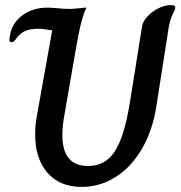

<svg xmlns="http://www.w3.org/2000/svg" viewBox="-20 -724 711 754"><path d="M118 -196Q118 -234 125 -270L185 -605Q180 -605 164.5 -608Q149 -611 129 -611Q100 -611 80.5 -603Q61 -595 45 -574Q40 -567 35 -562.5Q30 -558 25 -558Q17 -558 17 -568Q17 -575 18.5 -581Q20 -587 20 -589Q29 -636 69.5 -665Q110 -694 166 -694Q177 -694 203 -692Q226 -689 252 -689Q266 -689 278 -690.5Q290 -692 295 -692Q311 -694 320 -694Q300 -660 279 -538L232 -267Q225 -228 225 -193Q225 -72 326 -72Q393 -72 430.5 -129Q468 -186 490 -321L538 -621Q541 -640 559 -659.5Q577 -679 602.5 -691.5Q628 -704 651 -704Q660 -704 664 -702Q668 -700 668 -693Q668 -686 661 -674Q647 -646 642 -613L594 -306Q579 -211 537 -139Q495 -67 433.5 -28.5Q372 10 301 10Q214 10 166 -46Q118 -102 118 -196Z"/></svg>

Font: Charm
Style: Bold
Weight: 700
Designer: Katatrad Aksorn Co.,Ltd.
Foundry: Cadson Demak Co.,Ltd.
Version: Version 1.001